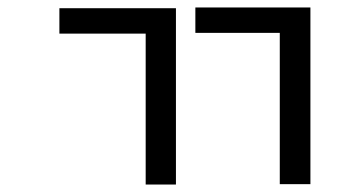

<svg xmlns="http://www.w3.org/2000/svg" viewBox="-20 -630 960 514"><path d="M139 -608H451V-136H370V-540H139ZM503 -610H811V-137H729V-542H503Z"/></svg>

Font: lkorean05
Style: Book
Weight: 400
Designer: Jelle Bosma - Monotype Design Team
Foundry: Monotype Imaging Inc.
Version: Version 2.003